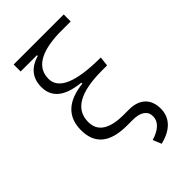

<svg xmlns="http://www.w3.org/2000/svg" viewBox="-284 -826 1155 1155"><g transform="rotate(-45 293.0 -248.5)"><path d="M299.8 9.8Q84 9.8 84 -166Q84 -336.4 287.6 -358.9V-367.2Q190.9 -377 144.8 -415Q98.6 -453.1 98.6 -518.1Q98.6 -631.8 215.8 -666V-672.9H77.1V-732.4H502.9V-672.9H402.3Q164.1 -664.6 164.1 -522.9Q164.1 -391.6 477.5 -391.6L470.7 -331.1H427.2Q149.4 -331.1 149.4 -170.9Q149.4 -50.3 332 -50.3H375.5Q442.4 -50.3 479 -15.9Q515.6 18.6 515.6 81.1Q515.6 138.7 478.3 178Q440.9 217.3 369.6 234.4L347.2 180.2Q396 166 423.1 140.6Q450.2 115.2 450.2 81.1Q450.2 46.9 423.8 28.3Q397.5 9.8 349.1 9.8Z"/></g></svg>

Font: Cascadia Mono PL Light
Style: Regular
Weight: 300
Monospace: yes
Designer: Aaron Bell
Foundry: Saja Typeworks
Version: Version 2404.023; ttfautohint (v1.8.4)